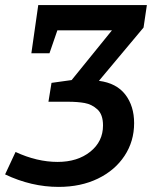

<svg xmlns="http://www.w3.org/2000/svg" viewBox="-20 -722 601 753"><path d="M556 -702 543 -614 368 -405Q437 -396 471.5 -351Q506 -306 506 -239Q506 -168 468.5 -111Q431 -54 364 -21.5Q297 11 210 11Q103 11 0 -38L41 -126Q125 -87 206 -87Q284 -87 334 -127Q384 -167 384 -230Q384 -273 362 -293Q340 -313 312 -318Q284 -323 247 -323H170L182 -397L261 -408L419 -603H205L174 -513H103L130 -702Z"/></svg>

Font: Bitter Pro SemiBold
Style: Italic
Weight: 600
Italic angle: -9°
Designer: Sol Matas, and Bitter project Authors
Foundry: Sol Matas
Version: Version 1.010